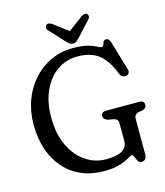

<svg xmlns="http://www.w3.org/2000/svg" viewBox="-129 -977 934 1088"><g transform="rotate(-15 338.5 -433.0)"><path d="M596.1 -23.9Q596.1 -4.4 588.1 5Q580.1 14.4 564.2 14.4Q554.9 14.4 548.9 6.6Q542.9 -1.2 538.7 -11.3Q534.5 -21.4 530.4 -29.2Q526.3 -37 520.9 -37Q515 -37 503.7 -29.9Q492.5 -22.8 473.2 -13.5Q454 -4.2 423.4 2.9Q392.9 10 347.9 10Q273.2 10 214.1 -16Q155.1 -42 113.7 -89.7Q72.3 -137.4 50.5 -202.9Q28.8 -268.4 28.8 -347.4Q28.8 -425.4 53.7 -491.5Q78.6 -557.5 123.1 -606.5Q167.5 -655.5 226.9 -682.5Q286.3 -709.4 355.3 -709.4Q410.2 -709.4 442.4 -700.3Q474.5 -691.1 491.3 -681.7Q508.1 -672.3 517.1 -672.3Q523.8 -672.3 526.8 -681.6Q529.7 -690.8 534.4 -699.8Q539 -708.8 550.3 -708.8Q559.6 -708.8 565.7 -702.4Q571.7 -696 576.8 -678L625.9 -511.9Q629.6 -500.2 624.4 -490.8Q619.2 -481.5 607.6 -479.5Q595.7 -477.8 586.1 -483Q576.4 -488.3 571.3 -500.5Q548.6 -560.1 519.7 -594.3Q490.8 -628.6 453.3 -642.8Q415.7 -657 367.1 -657Q300.5 -657 248.2 -620.1Q195.9 -583.2 165.8 -516.6Q135.6 -450.1 135.6 -361.6Q135.6 -265.5 168.3 -196.2Q200.9 -126.8 255.8 -89.3Q310.6 -51.8 377.2 -51.8Q409.9 -51.8 433.5 -56.8Q457 -61.8 471.9 -71.1Q486.8 -80.4 494 -93.7Q501.2 -107 501.2 -124.1V-228.9Q501.2 -242.7 495.2 -249.9Q489.2 -257 477.5 -259.8L443 -265.8Q431.2 -269.8 424.1 -276.2Q417.1 -282.5 417.1 -293.1Q417.1 -305 424.5 -311.5Q432 -318 446.9 -318H639.6Q655 -318 662.4 -311.4Q669.7 -304.8 669.7 -293.1Q669.7 -283 663.9 -276.8Q658.1 -270.6 647.2 -266.8L619.8 -262Q609.1 -259.1 602.6 -251.4Q596.1 -243.7 596.1 -228.9ZM382.3 -793.3 279.8 -870.5Q257.6 -886.3 244.8 -874.7Q239.6 -870.3 238.5 -861.6Q237.5 -852.9 245.8 -843.5L324 -759Q334.7 -747.5 343.3 -740.7Q351.9 -733.8 365.1 -733.8Q377.7 -733.8 386 -740.8Q394.3 -747.8 404.7 -759L482.6 -843.5Q490.9 -852.6 490.2 -861.5Q489.4 -870.3 484.5 -874.7Q471.7 -885.7 449.8 -870.5L346.7 -793.3Z"/></g></svg>

Font: Fraunces 144pt S100 Black
Style: Regular
Weight: 900
Version: Version 1.000